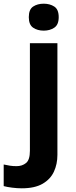

<svg xmlns="http://www.w3.org/2000/svg" viewBox="-84 -780 409 1040"><path d="M34 240Q9 240 -18.5 236.5Q-46 233 -64 228V111Q-46 115 -30 117.5Q-14 120 6 120Q36 120 57 103Q78 86 78 37V-546H227V59Q227 109 208 150Q189 191 146.5 215.5Q104 240 34 240ZM72 -687Q72 -729 95.5 -744.5Q119 -760 153 -760Q186 -760 210 -744.5Q234 -729 234 -687Q234 -646 210 -630Q186 -614 153 -614Q119 -614 95.5 -630Q72 -646 72 -687Z"/></svg>

Font: Noto Sans Adlam Unjoined
Style: Bold
Weight: 700
Version: Version 3.001